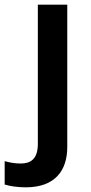

<svg xmlns="http://www.w3.org/2000/svg" viewBox="-81 -628 388 822"><path d="M29 174C156 174 207 101 207 1V-608H81V-12C81 54 49 72 8 72C-19 72 -38 68 -61 62V162C-39 169 -5 174 29 174Z"/></svg>

Font: Noto Sans Malayalam UI SemiBold
Style: Regular
Weight: 600
Designer: Jelle Bosma - Monotype Design Team
Foundry: Monotype Imaging Inc.
Version: Version 2.104